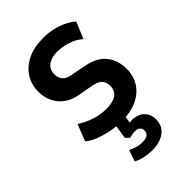

<svg xmlns="http://www.w3.org/2000/svg" viewBox="-213 -583 861 861"><g transform="rotate(-45 217.0 -152.5)"><path d="M220 10Q184 10 150 3Q116 -4 87.5 -15Q59 -26 39 -43L70 -122Q93 -107 117 -97Q141 -87 164.5 -82.5Q188 -78 210 -78Q250 -78 272.5 -93Q295 -108 295 -138Q295 -164 281 -178Q267 -192 237 -197L170 -209Q111 -219 79.5 -257Q48 -295 48 -348Q48 -394 70.5 -429Q93 -464 134.5 -484Q176 -504 234 -504Q265 -504 294 -497.5Q323 -491 348 -479Q373 -467 391 -451L358 -372Q342 -387 321 -396.5Q300 -406 278 -411Q256 -416 235 -416Q199 -416 176.5 -400Q154 -384 154 -353Q154 -329 167.5 -314.5Q181 -300 210 -296L275 -283Q339 -272 370 -234.5Q401 -197 401 -141Q401 -95 378.5 -61Q356 -27 315.5 -8.5Q275 10 220 10ZM224 199Q201 199 175.5 193.5Q150 188 133 178L151 124Q166 132 182.5 137Q199 142 218 142Q240 142 251 134Q262 126 262 111Q262 97 253 90Q244 83 228 83Q220 83 211 84.5Q202 86 194 89L176 72L190 -20H249L237 59L209 47Q217 42 230 40Q243 38 257 38Q279 38 296 46.5Q313 55 323.5 71.5Q334 88 334 112Q334 140 320.5 159Q307 178 282 188.5Q257 199 224 199Z"/></g></svg>

Font: Nunito Sans 10pt Condensed
Style: Bold
Weight: 700
Width: 3
Designer: Vernon Adams
Foundry: Vernon Adams
Version: Version 3.101;gftools[0.9.27]